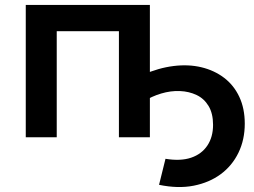

<svg xmlns="http://www.w3.org/2000/svg" viewBox="-20 -554 1025 775"><path d="M84 0V-534H585V0H460V-457L489 -428H180L209 -457V0ZM622 192 648 87Q709 97 751.5 82.5Q794 68 817 33.5Q840 -1 840 -50Q840 -96 822 -126Q804 -156 773.5 -170.5Q743 -185 706 -186.5Q669 -188 630.5 -176.5Q592 -165 559 -144L556 -252Q620 -280 680.5 -287.5Q741 -295 793 -282.5Q845 -270 884.5 -240Q924 -210 946 -163Q968 -116 968 -55Q968 10 942.5 62.5Q917 115 871 149Q825 183 762 195.5Q699 208 622 192Z"/></svg>

Font: MOST Montserrat SemiBold
Style: Regular
Weight: 600
Designer: Julieta Ulanovsky
Foundry: Julieta Ulanovsky
Version: Version 8.000;March 11, 2024;FontCreator 15.0.0.2926 64-bit